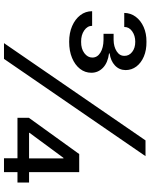

<svg xmlns="http://www.w3.org/2000/svg" viewBox="87 -860 772 987"><g transform="rotate(90 473.5 -366.0)"><path d="M201.2 0 701.2 -727.5H782.2L282.2 0ZM585 -69.3V-127.9L771.5 -386.7H822.3V-305.7H791L662.1 -130.9V-128.9H918V-69.3ZM793 0V-87.9L793.9 -113.3V-386.7H864.3V0ZM194.3 -335Q148.9 -335 113.5 -350.3Q78.1 -365.7 57.6 -392.3Q37.1 -418.9 37.1 -453.1H112.3Q112.3 -428.7 136 -412.4Q159.7 -396 194.3 -396.5Q230 -396 252.7 -413.1Q275.4 -430.2 275.4 -454.1Q275.4 -480 250.2 -495.6Q225.1 -511.2 184.6 -511.7H153.3V-563.5H184.6Q219.7 -564 243.4 -579.3Q267.1 -594.7 266.6 -619.1Q267.1 -642.6 246.8 -658.7Q226.6 -674.8 194.3 -674.8Q162.6 -674.8 140.1 -658.7Q117.7 -642.6 118.2 -618.2H45.9Q46.4 -651.4 65.7 -677.2Q85 -703.1 118.4 -718Q151.9 -732.9 194.3 -732.4Q237.3 -732.9 270 -719Q302.7 -705.1 321.3 -680.7Q339.8 -656.2 339.8 -625Q339.4 -592.3 315.9 -570.3Q292.5 -548.3 253.9 -543V-540Q302.2 -533.7 327.9 -508.8Q353.5 -483.9 353.5 -449.2Q353.5 -416.5 333.3 -390.6Q313 -364.7 277.3 -349.9Q241.7 -335 194.3 -335Z"/></g></svg>

Font: Inter V
Style: 
Weight: 400
Designer: Rasmus Andersson
Foundry: rsms
Version: Version 4.000;git-a3f224843